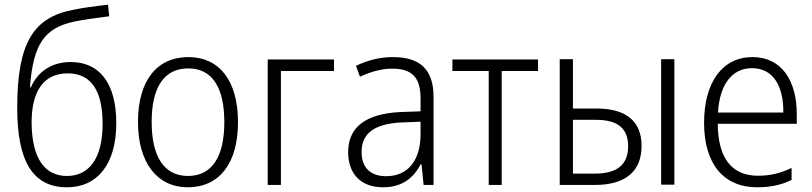

<svg xmlns="http://www.w3.org/2000/svg" viewBox="-20 -784 3444 814"><path d="M264 10C393 10 473 -88 473 -262C473 -431 402 -521 280 -521C194 -521 138 -476 111 -414H107C121 -599 169 -666 297 -693C331 -700 387 -708 443 -715L438 -764C383 -758 325 -750 293 -743C120 -711 53 -601 53 -326C53 -107 115 10 264 10ZM264 -38C173 -38 115 -107 114 -265C114 -400 167 -473 267 -473C367 -473 415 -399 415 -259C415 -110 356 -38 264 -38Z M776 10C911 10 989 -93 989 -266C989 -443 909 -542 779 -542C644 -542 565 -441 565 -267C565 -93 647 10 776 10ZM777 -38C675 -38 623 -121 623 -267C623 -413 675 -494 778 -494C880 -494 931 -413 931 -266C931 -120 879 -38 777 -38Z M1115 0H1171V-483H1396V-532H1115Z M1604 10C1686 10 1733 -30 1764 -88H1767L1776 0H1818V-374C1818 -488 1762 -542 1646 -542C1593 -542 1542 -530 1489 -505L1506 -459C1558 -482 1600 -493 1643 -493C1726 -493 1763 -456 1763 -367V-312L1678 -309C1531 -302 1456 -245 1456 -139C1456 -50 1507 10 1604 10ZM1617 -37C1551 -37 1513 -73 1513 -140C1513 -219 1568 -260 1685 -265L1763 -268V-217C1763 -105 1711 -37 1617 -37Z M2052 0H2107V-483H2261V-532H1898V-483H2052Z M2353 0H2503C2632 0 2700 -58 2700 -165C2700 -270 2635 -324 2508 -324H2409V-533H2353ZM2783 -1H2839V-533H2783ZM2409 -48V-276H2506C2599 -276 2643 -240 2643 -164C2643 -87 2598 -48 2502 -48Z M3190 10C3245 10 3290 1 3336 -21V-72C3287 -49 3246 -39 3193 -39C3082 -39 3024 -114 3023 -259H3358V-300C3358 -443 3293 -542 3170 -542C3044 -542 2965 -437 2965 -263C2965 -90 3047 10 3190 10ZM3024 -307C3031 -428 3085 -495 3168 -495C3259 -495 3302 -418 3301 -307Z"/></svg>

Font: Noto Sans SemiCondensed Light
Style: Regular
Weight: 300
Width: 4
Designer: Monotype Design Team
Foundry: Monotype Imaging Inc.
Version: Version 2.013